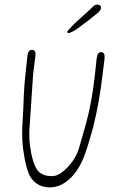

<svg xmlns="http://www.w3.org/2000/svg" viewBox="-20 -795 494 832"><path d="M196 17Q143 17 114 -25Q93 -56 80 -150Q78 -166 77 -182Q76 -198 76 -215Q76 -242 78 -270Q80 -298 81 -327Q82 -350 83.5 -388Q85 -426 91 -480L99 -554Q102 -579 118 -579Q138 -579 133 -549L124 -478Q122 -459 120 -422Q118 -385 114 -329L108 -242Q107 -234 107 -226.5Q107 -219 107 -211Q107 -186 110 -163Q120 -90 140.5 -60Q161 -30 210 -32Q229 -33 252 -51Q275 -69 294.5 -96.5Q314 -124 322 -152L352 -257Q364 -299 374 -352Q384 -405 391 -469L399 -542Q402 -569 418 -569Q436 -569 433 -540L424 -468Q417 -409 407 -353Q397 -297 384 -245Q377 -220 369 -192Q361 -164 351 -135Q338 -97 320.5 -68Q303 -39 281 -19Q241 17 196 17ZM277 -652Q269 -652 272 -659Q274 -663 276.5 -665.5Q279 -668 280 -669L305 -695Q337 -724 355.5 -740.5Q374 -757 378 -762Q393 -779 408 -774Q420 -771 417 -756Q414 -749 406 -741Q383 -722 365 -708Q347 -694 333 -684Q317 -671 304 -663.5Q291 -656 283 -653Q282 -653 280.5 -652.5Q279 -652 277 -652Z"/></svg>

Font: Square Peg
Style: Regular
Weight: 400
Designer: Robert E. Leuschke
Foundry: Robert E. Leuschke
Version: Version 1.010; ttfautohint (v1.8.4.7-5d5b)